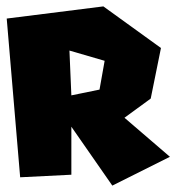

<svg xmlns="http://www.w3.org/2000/svg" viewBox="-20 -580 553 600"><path d="M203 -282 197 -422 307 -390 291 -300ZM1 -522 43 -26 203 -34V-184L331 0L511 -90L369 -212L451 -272L483 -430L303 -560Z"/></svg>

Font: Super Mario
Style: Regular
Weight: 400
Version: Version 1.0